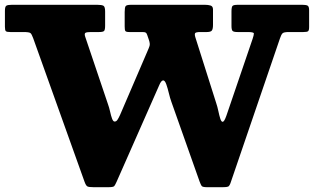

<svg xmlns="http://www.w3.org/2000/svg" viewBox="-24 -770 1308 800"><path d="M476 -290.5Q470 -277.5 465.2 -270.5Q460.5 -263.5 453.5 -263.5Q447.5 -263.5 443 -275.5Q438.5 -287.5 434.8 -304.8Q431 -322 425.5 -337L331 -617Q326.5 -630.5 332.5 -633.5Q338.5 -636.5 354.5 -636.5H389Q405.5 -636.5 409.8 -641.2Q414 -646 414 -663V-722Q414 -742 407 -746Q400 -750 381.5 -750H25Q8.5 -750 2.5 -746.2Q-3.5 -742.5 -3.5 -725V-658.5Q-3.5 -643.5 0.5 -640Q4.5 -636.5 19 -636.5H74Q97.5 -636.5 102.8 -632.2Q108 -628 114 -611.5L328.5 -12Q334 3 339.8 6.5Q345.5 10 366.5 10H427.5Q448.5 10 452.2 5.2Q456 0.5 462 -13L639 -414Q647.5 -435 656 -435Q663 -435 668.8 -419Q674.5 -403 679.5 -382Q684.5 -361 690 -346L807.5 -14Q812.5 -0.5 816.2 4.8Q820 10 839 10H904Q921 10 926.5 7.5Q932 5 936.5 -7.5L1142.5 -610Q1147.5 -625 1152.8 -630.8Q1158 -636.5 1178.5 -636.5H1240Q1255 -636.5 1259.5 -639.8Q1264 -643 1264 -657.5V-727Q1264 -743.5 1257.2 -746.8Q1250.5 -750 1235.5 -750H967Q949 -750 944.8 -745.2Q940.5 -740.5 940.5 -722V-662Q940.5 -645.5 945.2 -641Q950 -636.5 966 -636.5H1008.5Q1033.5 -636.5 1033.8 -630.5Q1034 -624.5 1028.5 -608L919.5 -288.5Q914.5 -274.5 910.8 -268.5Q907 -262.5 903.5 -262.5Q898 -262.5 893.8 -275.8Q889.5 -289 885.8 -307.2Q882 -325.5 877 -340L790 -614.5Q786 -627.5 789.2 -632Q792.5 -636.5 811 -636.5H837.5Q854.5 -636.5 859 -643.2Q863.5 -650 863.5 -666V-730.5Q863.5 -744 853.2 -747Q843 -750 830.5 -750H522Q503.5 -750 499.5 -744.5Q495.5 -739 495.5 -720V-660Q495.5 -645.5 498.2 -641Q501 -636.5 515 -636.5H569Q579.5 -636.5 583.2 -634.2Q587 -632 589.5 -624L596.5 -603.5Q602 -587.5 599 -578.2Q596 -569 589.5 -554.5Z"/></svg>

Font: Besley ExtraBold
Style: Regular
Weight: 800
Designer: Owen Earl
Foundry: indestructible type*
Version: Version 2.001